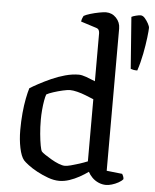

<svg xmlns="http://www.w3.org/2000/svg" viewBox="-55 -847 720 893"><g transform="rotate(5 304.5 -400.0)"><path d="M255 0Q230 0 202.5 -10Q175 -20 150 -33.5Q125 -47 107.5 -60.5Q90 -74 84 -81Q70 -98 62 -136.5Q54 -175 54 -220Q54 -261 57.5 -299Q61 -337 67 -367.5Q73 -398 79 -417Q93 -426 119 -440Q145 -454 176 -468Q207 -482 240 -491Q273 -500 303 -500Q317 -500 338 -492.5Q359 -485 380 -476V-700Q380 -707 377 -714Q374 -721 364 -724L292 -747Q293 -756 296 -763Q299 -770 301 -774Q311 -780 331 -786Q351 -792 372 -796Q393 -800 404 -800Q432 -800 451.5 -779.5Q471 -759 471 -730V-66L544 -58Q546 -55 549 -48Q552 -41 552 -34Q545 -25 530.5 -17Q516 -9 500.5 -4.5Q485 0 474 0Q455 0 438 -7.5Q421 -15 408.5 -27.5Q396 -40 389 -54Q371 -41 348.5 -28.5Q326 -16 302 -8Q278 0 255 0ZM275 -72Q285 -72 302.5 -76.5Q320 -81 341.5 -88Q363 -95 380 -102V-392Q363 -399 343 -407Q323 -415 303 -420Q283 -425 269 -425Q257 -425 235 -420Q213 -415 191.5 -408Q170 -401 160 -395Q156 -385 152.5 -365Q149 -345 147 -321.5Q145 -298 145 -276Q145 -241 148 -209.5Q151 -178 155 -156.5Q159 -135 163 -129Q167 -124 180.5 -115Q194 -106 211 -96Q228 -86 245.5 -79Q263 -72 275 -72ZM572 -543Q561 -543 553.5 -544.5Q546 -546 541 -548L523 -789Q530 -793 544 -796.5Q558 -800 565 -800Q576 -800 585.5 -789Q595 -778 602 -765Q609 -752 609 -745Q609 -733 605 -699.5Q601 -666 593 -624Q585 -582 572 -543Z"/></g></svg>

Font: Texturina 12pt
Style: Regular
Weight: 400
Designer: Guillermo Torres Carreño
Foundry: Omnibus-Type
Version: Version 1.002